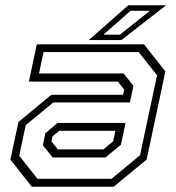

<svg xmlns="http://www.w3.org/2000/svg" viewBox="-20 -708 666 728"><path d="M100.5 0 19.5 -103 50 -245.5 174.5 -348.5H446.5L451 -368L427 -398.5H89.5L119.5 -540H526L607 -437L536 -103L411 0ZM179.5 -111 142.5 -157.5 152 -203 198.5 -242H456L438.5 -159.5L380 -111ZM122 -30H403L511 -119.5L575.5 -422.5L506 -510.5H145L128 -429.5H449L486 -382.5L472.5 -319.5H182L77.5 -233.5L53 -117.5ZM199.5 -141.5H372L409 -172L417.5 -212H204.5L179 -191L175 -172ZM316.5 -556 466.5 -688H610L440 -556ZM372 -576.5H434.5L548.5 -667H475Z"/></svg>

Font: Tourney Thin Light
Style: Italic
Weight: 300
Italic angle: -12°
Version: Version 1.015